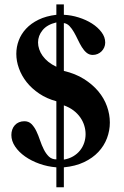

<svg xmlns="http://www.w3.org/2000/svg" viewBox="-20 -731 547 850"><path d="M229.5 -631.8Q188.5 -622.1 168.5 -597.4Q148.4 -572.8 148.4 -543Q148.4 -528.3 153.6 -512.9Q158.7 -497.6 168.9 -483.4Q179.2 -469.2 194.3 -457Q209.5 -444.8 229.5 -435.5ZM262.7 -24.4Q286.1 -28.3 304.2 -39.1Q322.3 -49.8 334.5 -65.2Q346.7 -80.6 352.8 -99.1Q358.9 -117.7 358.9 -137.2Q358.9 -156.2 353 -175.3Q347.2 -194.3 335.2 -211.4Q323.2 -228.5 305.2 -242.2Q287.1 -255.9 262.7 -264.6ZM229.5 98.1V9.8Q190.9 6.8 155 -5.9Q119.1 -18.6 91.3 -38.1Q63.5 -57.6 46.9 -82.3Q30.3 -106.9 30.3 -133.3Q30.3 -146 34.2 -157.2Q38.1 -168.5 45.7 -176.8Q53.2 -185.1 64 -189.7Q74.7 -194.3 87.9 -194.3Q106.9 -194.3 119.4 -181.9Q131.8 -169.4 140.9 -150.6Q149.9 -131.8 157.2 -109.9Q164.6 -87.9 174.1 -69.1Q183.6 -50.3 196.5 -37.8Q209.5 -25.4 229.5 -25.4V-282.7Q186.5 -294.4 153.6 -316.7Q120.6 -338.9 98.1 -367.2Q75.7 -395.5 64 -428Q52.2 -460.4 52.2 -492.7Q52.2 -523.4 63 -552Q73.7 -580.6 95.5 -604Q117.2 -627.4 150.6 -643.8Q184.1 -660.2 229.5 -665.5V-711.4H262.7V-665.5Q295.4 -664.1 328.1 -653.8Q360.8 -643.6 387 -627Q413.1 -610.4 429.4 -588.6Q445.8 -566.9 445.8 -542.5Q445.8 -531.2 441.4 -521.2Q437 -511.2 429.7 -503.9Q422.4 -496.6 412.4 -492.2Q402.3 -487.8 390.6 -487.8Q375 -487.8 363.3 -497.6Q351.6 -507.3 342.3 -522.5Q333 -537.6 324.7 -555.2Q316.4 -572.8 307.4 -588.6Q298.3 -604.5 287.6 -615.7Q276.9 -627 262.7 -628.9V-417Q313.5 -405.3 351.6 -381.3Q389.6 -357.4 415.3 -326.7Q440.9 -295.9 453.6 -260.3Q466.3 -224.6 466.3 -188.5Q466.3 -152.8 453.6 -119.1Q440.9 -85.4 415.5 -58.3Q390.1 -31.2 352.1 -13.2Q314 4.9 262.7 9.8V98.1Z"/></svg>

Font: XB Niloofar
Style: Bold
Weight: 700
Designer: Behnam
Foundry: Irmug
Version: Version 7.201 2008